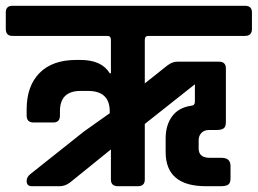

<svg xmlns="http://www.w3.org/2000/svg" viewBox="-50 -643 890 663"><path d="M-7 -623H796Q820 -623 820 -600V-543Q820 -519 796 -519H462Q450 -519 450 -505V-355L528 -417Q545 -430 562 -430H706Q730 -430 730 -407V-221Q730 -205 722 -199.5Q714 -194 696 -194H671Q655 -194 645.5 -184Q636 -174 636 -159V-130Q636 -98 675 -98H715Q746 -98 746 -70V-27Q746 -11 738 -5.5Q730 0 712 0H661Q522 0 522 -118V-165Q522 -211 544.5 -241.5Q567 -272 611 -278Q623 -279 623 -292V-352L450 -215V-23Q450 0 426 0H357Q333 0 333 -23V-127L192 -13Q175 0 156 0H60Q42 0 42 -18Q42 -32 55 -42L240 -189L329 -252V-258Q329 -329 254 -329H228Q157 -329 157 -259V-244Q157 -220 134 -220H66Q42 -220 42 -244V-265Q42 -346 86.5 -391Q131 -436 213 -436H228Q301 -436 329 -390H333V-505Q333 -519 321 -519H-7Q-30 -519 -30 -543V-600Q-30 -623 -7 -623Z"/></svg>

Font: Rajdhani
Style: Bold
Weight: 700
Designer: Satya Rajpurohit, Jyotish Sonowal
Foundry: Indian Type Foundry
Version: Version 1.201 February 1, 2022